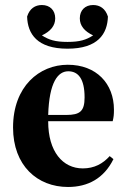

<svg xmlns="http://www.w3.org/2000/svg" viewBox="-20 -730 510 765"><path d="M252 -446C291 -446 317 -417 317 -342C317 -287 299 -272 244 -272H172C176 -403 211 -446 252 -446ZM251 15C330 15 394 -19 432 -96L417 -108C390 -78 356 -59 310 -59C230 -59 172 -126 172 -246V-247H429C433 -264 434 -273 434 -293C434 -397 364 -472 250 -472C137 -472 32 -386 32 -222C32 -70 129 15 251 15ZM249 -536C370 -536 408 -595 410 -664C400 -696 378 -710 351 -710C319 -710 298 -689 298 -657C298 -627 317 -605 351 -589C323 -571 298 -563 249 -563C200 -563 175 -571 147 -589C181 -605 200 -627 200 -657C200 -689 179 -710 147 -710C120 -710 98 -696 88 -664C90 -595 128 -536 249 -536Z"/></svg>

Font: Source Serif 4 Display
Style: Bold
Weight: 700
Designer: Frank Grießhammer
Foundry: Adobe Systems Incorporated
Version: Version 4.004;hotconv 1.0.117;makeotfexe 2.5.65602